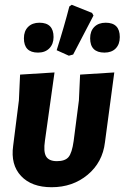

<svg xmlns="http://www.w3.org/2000/svg" viewBox="-20 -774 521 803"><path d="M268 -541 217 -564Q249 -665 270 -747L280 -754L365 -720L371 -709L286 -546ZM139 -554Q80 -554 80 -614Q80 -644 97.5 -661.5Q115 -679 145 -679Q204 -679 204 -619Q204 -590 186.5 -572Q169 -554 139 -554ZM417 -554Q357 -554 357 -614Q357 -644 374.5 -661.5Q392 -679 422 -679Q481 -679 481 -619Q481 -589 464 -571.5Q447 -554 417 -554ZM196 9Q112 9 68 -38Q24 -85 35 -164L59 -354L64 -462L208 -471L168 -186Q161 -139 173 -119.5Q185 -100 218 -100Q252 -100 266.5 -117Q281 -134 288 -184L310 -354L315 -462L458 -471L419 -179Q409 -95 346.5 -43Q284 9 196 9Z"/></svg>

Font: Alegreya Sans ExtraBold
Style: Italic
Weight: 800
Italic angle: -7°
Designer: Juan Pablo del Peral
Foundry: Huerta Tipografica
Version: Version 2.007